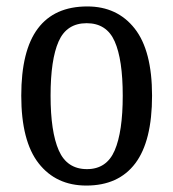

<svg xmlns="http://www.w3.org/2000/svg" viewBox="-20 -566 538 596"><path d="M248 10Q154 10 100 -59Q46 -128 46 -269Q46 -409 97.5 -477.5Q149 -546 251 -546Q344 -546 398 -477.5Q452 -409 452 -269Q452 -128 400 -59Q348 10 248 10ZM250 -41Q311 -41 336 -99Q361 -157 361 -269Q361 -381 336 -437.5Q311 -494 249 -494Q187 -494 162 -437.5Q137 -381 137 -269Q137 -157 162.5 -99Q188 -41 250 -41Z"/></svg>

Font: Noto Serif Hebrew Condensed
Style: Regular
Weight: 400
Width: 3
Designer: Monotype Design Team
Foundry: Monotype Imaging Inc.
Version: Version 2.004; ttfautohint (v1.8.4.7-5d5b)